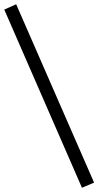

<svg xmlns="http://www.w3.org/2000/svg" viewBox="-92 -715 462 902"><path d="M293 167 -72 -670 -16 -695 350 143Z"/></svg>

Font: Faustina Light
Style: Italic
Weight: 300
Italic angle: -8°
Designer: Alfonso Garcia
Foundry: http://www.omnibus-type.com
Version: Version 1.200